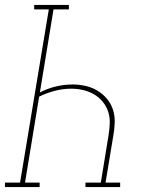

<svg xmlns="http://www.w3.org/2000/svg" viewBox="-57 -755 577 775"><path d="M-37 0V-18H24L140 -717H81V-735H221V-717H159L104 -382Q135 -398 168.5 -406Q202 -414 236 -414Q263 -414 289 -408Q315 -402 336.5 -389Q358 -376 374.5 -356.5Q391 -337 399 -312Q407 -287 406 -259.5Q405 -232 400 -205L369 -18H428V0H288V-18H350L381 -208Q385 -233 386 -257.5Q387 -282 379.5 -304.5Q372 -327 357 -345Q342 -363 322 -374.5Q302 -386 278.5 -391.5Q255 -397 230 -397Q197 -397 164.5 -388.5Q132 -380 101 -365L44 -18H103V0Z"/></svg>

Font: Iosevka Slab Thin Oblique
Style: Regular
Weight: 100
Italic angle: -9°
Monospace: yes
Designer: Belleve Invis
Foundry: Belleve Invis
Version: Version 11.1.0; ttfautohint (v1.8.3)